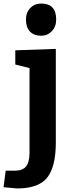

<svg xmlns="http://www.w3.org/2000/svg" viewBox="-67 -815 406 1080"><path d="M29 245 -47 238 -35 145H17Q61 145 80 120.5Q99 96 99 46V-432L19 -452V-532L247 -540V-13Q247 122 199 183.5Q151 245 29 245ZM79 -705Q79 -745 103.5 -770Q128 -795 165 -795Q249 -795 249 -705Q249 -665 224.5 -639.5Q200 -614 165 -614Q124 -614 101.5 -637.5Q79 -661 79 -705Z"/></svg>

Font: BitterBold
Style: Bold
Weight: 700
Designer: Sol Matas
Foundry: Sol Matas
Version: Version 001.001